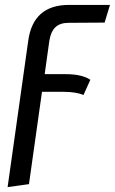

<svg xmlns="http://www.w3.org/2000/svg" viewBox="-20 -547 468 782"><path d="M181 -381 162 -245H247Q314 -245 348 -222L320 -160Q290 -173 239 -173H151L98 203L11 215L95 -381Q115 -527 261 -527H428L406 -455L259 -454Q225 -454 206 -436.5Q187 -419 181 -381Z"/></svg>

Font: Fira Sans Condensed
Style: Italic
Weight: 400
Width: 3
Italic angle: -8°
Designer: bBox Type GmbH & Carrois Corporate GbR & Edenspiekermann AG
Foundry: bBox Type GmbH & Carrois Corporate GbR & Edenspiekermann AG
Version: Version 4.301